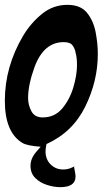

<svg xmlns="http://www.w3.org/2000/svg" viewBox="-32 -598 434 793"><path d="M217 175Q191 175 162.5 166Q134 157 114 137.5Q94 118 94 87Q94 57 117 30L136 8Q79 4 60 -8Q-12 -52 -12 -182Q-12 -323 64 -451Q96 -504 142 -541Q188 -578 246 -578Q301 -578 327.5 -545Q354 -512 363 -465Q372 -418 372 -375Q372 -263 320 -157.5Q268 -52 160 -3Q156 17 156 27Q156 60 177 81Q198 102 229 102Q249 102 265 94L276 89Q274 90 274 93Q274 94 277 108Q280 122 280 131Q280 175 217 175ZM144 -113Q194 -113 225 -150Q256 -187 271 -237.5Q286 -288 286 -330Q286 -364 279 -384L280 -383Q276 -400 266.5 -412Q257 -424 231 -424Q149 -424 111 -322Q84 -248 84 -193Q84 -165 97.5 -139Q111 -113 144 -113Z"/></svg>

Font: Bangerz
Style: Regular
Weight: 400
Designer: vernon adams
Foundry: Vernon Adams
Version: Version 2.10;February 7, 2025;FontCreator 13.0.0.2683 64-bit